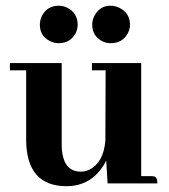

<svg xmlns="http://www.w3.org/2000/svg" viewBox="-20 -640 589 670"><path d="M505.9 -25.4H472.7V-419.9H300.8V-394.5H348.6L347.7 -148.4Q340.8 -72.3 292 -47.9Q277.3 -41 262.7 -41Q207 -41 197.3 -106.4Q195.3 -119.1 195.3 -132.8V-419.9H14.6V-394.5H71.3V-149.4Q73.2 8.8 210.9 9.8Q298.8 9.8 344.7 -68.4Q347.7 -74.2 350.6 -80.1L355.5 0H529.3Q529.3 -21.5 517.6 -24.4Q512.7 -25.4 505.9 -25.4ZM251 -553.7Q251 -593.8 215.8 -612.3Q201.2 -620.1 185.5 -620.1Q144.5 -620.1 126 -584Q119.1 -569.3 119.1 -553.7Q119.1 -513.7 155.3 -496.1Q169.9 -489.3 185.5 -489.3Q223.6 -489.3 243.2 -522.5Q251 -538.1 251 -553.7ZM433.6 -553.7Q433.6 -593.8 397.5 -612.3Q381.8 -620.1 366.2 -620.1Q328.1 -620.1 309.6 -585Q301.8 -570.3 301.8 -553.7Q301.8 -514.6 336.9 -496.1Q350.6 -489.3 366.2 -489.3Q407.2 -489.3 425.8 -523.4Q433.6 -538.1 433.6 -553.7Z"/></svg>

Font: Abhaya Libre ExtraBold
Style: Regular
Weight: 800
Designer: Pushpananda Ekanayake, Sol Matas, Pathum Egodawatta
Foundry: Mooniak
Version: Version 1.050 ; ttfautohint (v1.6)